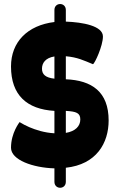

<svg xmlns="http://www.w3.org/2000/svg" viewBox="-20 -816 571 942"><path d="M303 -767C303 -806 247 -806 247 -767V-708C115 -692 34 -610 34 -490C34 -349 112 -280 247 -272V-162C196 -165 155 -179 124 -192C107 -199 91 -208 76 -217C76 -216 34 -165 34 -91C34 -31 142 7 247 10V76C247 115 303 115 303 76V7C453 -9 513 -114 513 -225C513 -366 430 -422 303 -427V-540C360 -535 390 -520 436 -501C445 -504 485 -591 485 -637C485 -689 386 -707 303 -710ZM374 -230C374 -197 350 -172 303 -164V-272C354 -269 374 -262 374 -230ZM186 -479C186 -507 203 -532 247 -539V-430C203 -435 186 -451 186 -479Z"/></svg>

Font: Lilita 2
Style: Regular
Weight: 400
Designer: Juan Montoreano
Foundry: Juan Montoreano
Version: Version 2.001